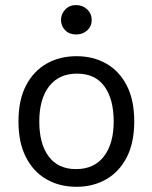

<svg xmlns="http://www.w3.org/2000/svg" viewBox="-20 -706 586 738"><path d="M274 12Q209 12 158.8 -16.8Q108.5 -45.5 79.8 -101.5Q51 -157.5 51 -239Q51 -322 80.2 -377.8Q109.5 -433.5 159.8 -461.8Q210 -490 274 -490Q338 -490 388 -461.8Q438 -433.5 467 -377.8Q496 -322 496 -239Q496 -157.5 467.2 -101.5Q438.5 -45.5 388.2 -16.8Q338 12 274 12ZM272 -56Q342 -56 379.5 -105Q417 -154 417 -239Q417 -324.5 381.5 -373.8Q346 -423 276 -423Q206.5 -423 168.8 -374.2Q131 -325.5 131 -239Q131 -153 167.2 -104.5Q203.5 -56 272 -56ZM272.5 -573.5Q246.5 -573.5 230.5 -589.8Q214.5 -606 214.5 -629.5Q214.5 -652.5 230.8 -669.5Q247 -686.5 272.5 -686.5Q297.5 -686.5 315 -670Q332.5 -653.5 332.5 -629Q332.5 -605 315.2 -589.2Q298 -573.5 272.5 -573.5Z"/></svg>

Font: Betina Sans
Style: Regular
Weight: 400
Designer: Jonathan Pinhorn (font) & Cristiano Sobral (main changes)
Version: Version 2.001;April 28, 2021;FontCreator 13.0.0.2655 32-bit;